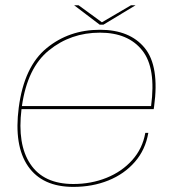

<svg xmlns="http://www.w3.org/2000/svg" viewBox="-20 -708 684 732"><path d="M259.5 4.5Q141.5 4.5 87 -74.2Q32.5 -153 51.5 -298Q72 -454 157.5 -524.2Q243 -594.5 361 -594.5Q475 -594.5 531.8 -525Q588.5 -455.5 567.5 -302Q566.5 -295 566 -292H62Q45.5 -157.5 95.5 -83Q146 -6.5 259.5 -6.5Q327.5 -6.5 386 -30Q444.5 -53.5 484 -97.5Q523.5 -141.5 534 -201.5H545.5Q534.5 -137 494.2 -90.8Q454 -44.5 393.2 -20Q332.5 4.5 259.5 4.5ZM63.5 -303.5H556Q575.5 -449 522.5 -515.5Q469 -583.5 361 -583.5Q249.5 -583.5 166.5 -516Q84.5 -450 63.5 -303.5ZM360 -614 262.5 -688H279.5L368.5 -623L479.5 -688H497L374.5 -614Z"/></svg>

Font: Anybody ExtraExpanded Thin
Style: Italic
Weight: 100
Width: 8
Italic angle: -10°
Designer: Tyler Finck
Foundry: Etcetera Type Company
Version: Version 1.010; ttfautohint (v1.8.3) -l 8 -r 50 -G 200 -x 14 